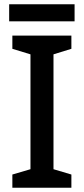

<svg xmlns="http://www.w3.org/2000/svg" viewBox="-20 -947 394 901"><path d="M330 -927H23V-847H330ZM315 -66V-128L231 -153V-692L315 -718V-780H38V-718L123 -692V-153L38 -128V-66Z"/></svg>

Font: Noto Sans Malayalam UI Medium
Style: Regular
Weight: 500
Designer: Jelle Bosma - Monotype Design Team
Foundry: Monotype Imaging Inc.
Version: Version 2.104